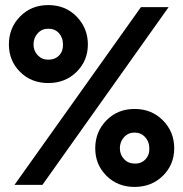

<svg xmlns="http://www.w3.org/2000/svg" viewBox="-20 -728 721 756"><path d="M15 -553Q15 -618 59 -663Q103 -708 170 -708Q238 -708 282 -662.5Q326 -617 326 -553Q326 -489 281.5 -445Q237 -401 170 -401Q103 -401 59 -445Q15 -489 15 -553ZM37 0 535 -700H644L147 0ZM170 -493Q197 -493 213 -510Q229 -527 228 -553Q228 -580 212 -597.5Q196 -615 170 -615Q145 -615 128.5 -597Q112 -579 112 -553Q112 -528 128.5 -510.5Q145 -493 170 -493ZM355 -144Q355 -209 399 -254Q443 -299 510 -299Q577 -299 621.5 -254Q666 -209 666 -144Q666 -80 621.5 -36Q577 8 510 8Q443 8 399 -36Q355 -80 355 -144ZM510 -84Q536 -83 552.5 -100.5Q569 -118 568 -144Q568 -170 551.5 -188Q535 -206 510 -206Q485 -206 468.5 -188Q452 -170 452 -144Q452 -119 468.5 -101.5Q485 -84 510 -84Z"/></svg>

Font: Cal Sans
Style: Regular
Weight: 400
Designer: Designer Mark Davis DBA MarkFonts
Foundry: Designer Mark Davis DBA MarkFonts
Version: Version 1.000